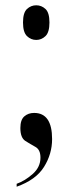

<svg xmlns="http://www.w3.org/2000/svg" viewBox="-20 -550 274 726"><path d="M117 -399Q137 -399 152 -413.5Q167 -428 167 -465Q167 -502 152 -516Q137 -530 117 -530Q97 -530 82 -516Q67 -502 67 -465Q67 -428 82 -413.5Q97 -399 117 -399ZM43 156Q116 130 146.5 81Q177 32 177 -24Q177 -123 109 -123Q87 -123 72 -110Q57 -97 57 -66Q57 -29 76 -17Q95 -5 114 5.5Q133 16 133 46Q133 82 103.5 108Q74 134 43 145Z"/></svg>

Font: Noto Serif Display Condensed Semi
Style: Regular
Weight: 600
Width: 3
Designer: Monotype Design Team
Foundry: Monotype Imaging Inc.
Version: Version 1.900